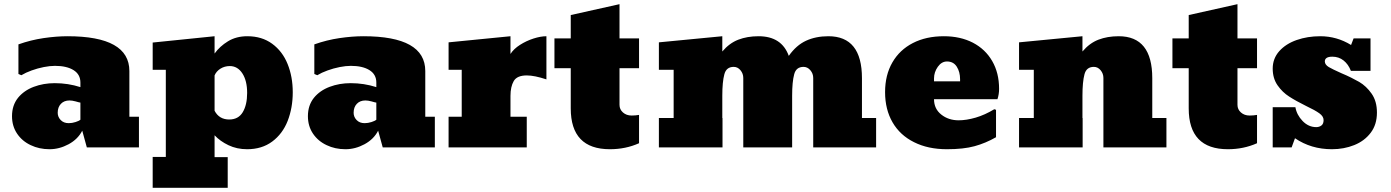

<svg xmlns="http://www.w3.org/2000/svg" viewBox="-20 -707 6673 921"><path d="M217.8 8.8Q168 8.8 127.4 -10.7Q86.4 -29.8 62 -65.9Q37.6 -102.1 37.6 -149.9Q37.6 -201.7 66.4 -237.8Q95.2 -272.9 141.8 -290.5Q188.5 -308.1 242.7 -308.1Q306.6 -308.1 365.7 -289.1V-311Q365.7 -350.1 332.8 -370.6Q299.8 -391.1 243.7 -391.1Q219.7 -391.1 189.9 -385.3Q160.2 -379.4 131.8 -369.1Q103.5 -358.9 82.5 -346.2L68.4 -352.1V-494.1Q127.4 -515.1 189 -524.2Q250.5 -533.2 303.7 -533.2Q600.6 -533.2 600.6 -366.2V-147H646.5V0H396.5L374.5 -80.1Q353.5 -39.1 309.1 -15.1Q264.6 8.8 217.8 8.8ZM309.6 -116.2Q325.7 -116.2 342.5 -121.6Q359.4 -127 365.7 -132.8V-214.8Q358.4 -215.8 342.3 -220.7Q325.7 -225.1 313.5 -225.1Q287.6 -225.1 272.2 -209Q256.8 -192.9 256.8 -166Q256.8 -146 271.2 -131.1Q285.6 -116.2 309.6 -116.2Z M1072.3 193.8H712.4V45.9H775.4V-372.1H712.4V-502.9L1009.3 -533.2V-450.2Q1034.2 -484.9 1073.7 -509Q1113.3 -533.2 1166.5 -533.2Q1236.3 -533.2 1285.6 -497.1Q1335 -460.9 1359.6 -399.9Q1384.3 -338.9 1384.3 -264.2Q1384.3 -189.9 1359.9 -127Q1335.4 -64.9 1285.9 -28.1Q1236.3 8.8 1165.5 8.8Q1116.2 8.8 1075.9 -10.5Q1035.6 -29.8 1009.3 -58.1V46.9H1072.3ZM1079.6 -133.8Q1123.5 -133.8 1144.5 -168.9Q1165.5 -204.1 1165.5 -261.2Q1165.5 -319.8 1142.6 -355Q1119.6 -390.1 1082.5 -390.1Q1057.6 -390.1 1037.6 -377.7Q1017.6 -365.2 1009.3 -345.2V-175.8Q1031.2 -133.8 1079.6 -133.8Z M1637.2 8.8Q1587.4 8.8 1546.9 -10.7Q1505.9 -29.8 1481.4 -65.9Q1457 -102.1 1457 -149.9Q1457 -201.7 1485.8 -237.8Q1514.6 -272.9 1561.3 -290.5Q1607.9 -308.1 1662.1 -308.1Q1726.1 -308.1 1785.2 -289.1V-311Q1785.2 -350.1 1752.2 -370.6Q1719.2 -391.1 1663.1 -391.1Q1639.2 -391.1 1609.4 -385.3Q1579.6 -379.4 1551.3 -369.1Q1522.9 -358.9 1502 -346.2L1487.8 -352.1V-494.1Q1546.9 -515.1 1608.4 -524.2Q1669.9 -533.2 1723.1 -533.2Q2020 -533.2 2020 -366.2V-147H2065.9V0H1815.9L1793.9 -80.1Q1772.9 -39.1 1728.5 -15.1Q1684.1 8.8 1637.2 8.8ZM1729 -116.2Q1745.1 -116.2 1762 -121.6Q1778.8 -127 1785.2 -132.8V-214.8Q1777.8 -215.8 1761.7 -220.7Q1745.1 -225.1 1732.9 -225.1Q1707 -225.1 1691.7 -209Q1676.3 -192.9 1676.3 -166Q1676.3 -146 1690.7 -131.1Q1705.1 -116.2 1729 -116.2Z M2506.8 0H2131.8V-147H2194.8V-372.1H2131.8V-503.9L2428.7 -533.2V-448.2Q2444.3 -472.7 2474.6 -491.9Q2504.9 -511.2 2539.3 -522.2Q2573.7 -533.2 2601.1 -533.2V-326.2Q2543.9 -345.2 2506.8 -345.2Q2460 -345.2 2444.3 -318.1Q2428.7 -291 2428.7 -247.1V-147H2506.8Z M2905.8 8.8Q2717.8 8.8 2717.8 -187V-379.9H2639.6V-522.9H2717.8V-634.8L2951.7 -687V-522.9H3045.4V-379.9H2951.7V-204.1Q2951.7 -182.1 2968.3 -167.5Q2984.9 -152.8 3009.8 -152.8Q3027.8 -152.8 3045.4 -155.8V-20Q2981 8.8 2905.8 8.8Z M4114.7 -332V-141.1H4182.6V0H3880.9V-333Q3880.9 -354 3867.2 -370.1Q3853.5 -386.2 3834.5 -386.2Q3798.8 -386.2 3789.6 -350.6Q3779.8 -314 3779.8 -248V0H3545.4V-333Q3545.4 -354 3532 -370.1Q3518.6 -386.2 3499.5 -386.2Q3463.9 -386.2 3454.6 -350.6Q3444.8 -314 3444.8 -248V-141.1H3445.8V0H3140.6V-141.1H3211.4V-372.1H3140.6V-503.9L3444.8 -533.2V-460Q3478.5 -500 3521.5 -516.6Q3564.5 -533.2 3618.7 -533.2Q3729.5 -533.2 3763.7 -439Q3799.8 -490.2 3846.7 -511.7Q3893.6 -533.2 3953.6 -533.2Q4114.7 -533.2 4114.7 -332Z M4522.5 8.8Q4431.6 8.8 4364.7 -24.9Q4297.4 -58.1 4261.5 -120.1Q4225.6 -182.1 4225.6 -265.1Q4225.6 -347.2 4260.7 -407.7Q4295.4 -467.8 4358.9 -500.5Q4422.4 -533.2 4507.8 -533.2Q4586.4 -533.2 4646.5 -502.4Q4706.5 -471.2 4739.5 -414.1Q4772.5 -356.9 4772.5 -280.8Q4772.5 -254.4 4764.6 -231H4460.4Q4460.4 -185.1 4495.1 -157.5Q4529.8 -129.9 4578.6 -129.9Q4615.7 -129.9 4660.2 -142.8Q4704.6 -155.8 4749.5 -183.1L4757.8 -180.2V-48.8Q4707.5 -20 4654.5 -5.6Q4601.6 8.8 4522.5 8.8ZM4460.4 -331.1V-316.9H4585.4V-327.1Q4585.4 -361.8 4569.6 -387Q4553.7 -412.1 4522.5 -412.1Q4496.6 -412.1 4478.5 -386.5Q4460.4 -360.8 4460.4 -331.1Z M5507.3 -332V-141.1H5575.2V0H5272.9V-333Q5272.9 -354 5259.5 -370.1Q5246.1 -386.2 5227.1 -386.2Q5191.4 -386.2 5182.1 -350.6Q5172.4 -314 5172.4 -248V-141.1H5173.3V0H4868.2V-141.1H4939V-372.1H4868.2V-503.9L5172.4 -533.2V-460Q5206.1 -500 5249 -516.6Q5292 -533.2 5346.2 -533.2Q5507.3 -533.2 5507.3 -332Z M5870.1 8.8Q5682.1 8.8 5682.1 -187V-379.9H5604V-522.9H5682.1V-634.8L5916 -687V-522.9H6009.8V-379.9H5916V-204.1Q5916 -182.1 5932.6 -167.5Q5949.2 -152.8 5974.1 -152.8Q5992.2 -152.8 6009.8 -155.8V-20Q5945.3 8.8 5870.1 8.8Z M6369.1 8.8Q6269 8.8 6191.9 -43.9L6175.8 0H6085V-192.9H6193.8Q6200.2 -155.8 6228.5 -126.5Q6256.8 -97.2 6293.9 -97.2Q6308.1 -97.2 6318.6 -105Q6329.1 -112.8 6329.1 -130.9Q6329.1 -148.9 6308.6 -163.6Q6287.6 -178.7 6246.1 -198.2Q6195.8 -223.1 6164.1 -243.7Q6131.8 -264.2 6108.4 -297.6Q6085 -331.1 6085 -377.9Q6085 -426.3 6116.7 -461.9Q6148.4 -497.1 6200.2 -515.1Q6252 -533.2 6313 -533.2Q6392.6 -533.2 6460.9 -491.2L6473.1 -522.9H6554.2V-367.2H6460Q6447.8 -398.9 6424.8 -417Q6401.9 -435.1 6371.1 -435.1Q6335 -435.1 6335 -412.1Q6335.4 -396.5 6354 -385.3Q6372.6 -374.5 6414.1 -356Q6439.9 -345.2 6461.4 -334.5Q6482.9 -323.7 6500 -314Q6534.2 -293.9 6559.6 -257.6Q6585 -221.2 6585 -167Q6585 -109.4 6555.2 -70.3Q6525.4 -30.8 6476.1 -11Q6426.8 8.8 6369.1 8.8Z"/></svg>

Font: Angkor
Style: Regular
Weight: 400
Designer: Danh Hong
Foundry: Danh Hong
Version: Version 8.000; ttfautohint (v1.8.3)